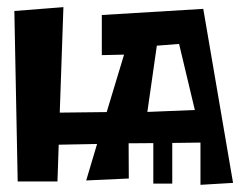

<svg xmlns="http://www.w3.org/2000/svg" viewBox="-20 -514 687 535"><path d="M338.4 -114.7 338.9 -16.6 220.2 -11.2 250.5 -112.8 143.6 -110.8 140.1 -8.3H29.3L20 -483.4L156.7 -494.1L146.5 -200.2L277.3 -201.7L325.7 -361.8L263.7 -360.4V-472.2L546.4 -489.3L629.4 -4.4L538.6 1V-116.7L460 -115.7V-2.4H407.2V-115.2ZM390.6 -202.1 522.9 -207.5 479 -391.6 417 -386.7Z"/></svg>

Font: Some Time Later
Style: Regular
Weight: 400
Version: Version 003.300